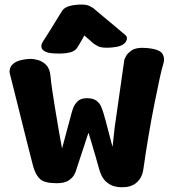

<svg xmlns="http://www.w3.org/2000/svg" viewBox="-20 -791 755 829"><path d="M228 -560Q193 -560 178 -567Q163 -574 160 -583.5Q157 -593 160 -600.5Q163 -608 163 -608Q163 -608 175 -626.5Q187 -645 202.5 -670Q218 -695 231 -716.5Q244 -738 248 -744Q256 -756 272.5 -762.5Q289 -769 320 -771Q352 -773 367.5 -764.5Q383 -756 383 -756Q383 -756 395 -745.5Q407 -735 426 -719.5Q445 -704 464.5 -687.5Q484 -671 499.5 -658Q515 -645 521 -640Q535 -628 522 -609Q509 -590 464 -586Q419 -582 402 -592Q385 -602 385 -602L344 -638Q344 -638 336.5 -624Q329 -610 314 -586Q304 -570 283.5 -565Q263 -560 245.5 -560Q228 -560 228 -560ZM98 -536Q98 -536 112 -536.5Q126 -537 145 -531.5Q164 -526 179.5 -510.5Q195 -495 198 -463Q200 -438 206 -398.5Q212 -359 219 -316Q226 -273 232.5 -235.5Q239 -198 243.5 -174Q248 -150 248 -150L291 -310Q291 -310 296 -324.5Q301 -339 314.5 -353Q328 -367 355 -367Q382 -367 396 -356.5Q410 -346 416.5 -331Q423 -316 427 -302Q430 -292 436.5 -268.5Q443 -245 449.5 -219Q456 -193 461 -175Q466 -157 466 -157L475 -240L517 -534Q517 -534 523.5 -547.5Q530 -561 549.5 -574Q569 -587 608 -584Q667 -580 680.5 -560Q694 -540 684 -511Q679 -497 669 -450.5Q659 -404 646 -339Q633 -274 621 -202.5Q609 -131 600 -67Q596 -34 582.5 -16.5Q569 1 554 8Q539 15 528 16Q517 17 517 17Q517 17 504 17.5Q491 18 472.5 13Q454 8 436.5 -8Q419 -24 409 -58Q390 -126 376 -172Q362 -218 362 -218L306 -48Q306 -48 300 -36Q294 -24 276.5 -12Q259 0 225 0Q174 0 154.5 -16.5Q135 -33 124 -70Q121 -83 112 -116.5Q103 -150 92 -195Q81 -240 69 -287.5Q57 -335 47 -375.5Q37 -416 30.5 -441.5Q24 -467 24 -467Q24 -467 22 -476Q20 -485 24 -497.5Q28 -510 44.5 -521Q61 -532 98 -536Z"/></svg>

Font: Nerko One
Style: Regular
Weight: 400
Designer: Nermin Kahrimanovic
Foundry: Nermin Kahrimanovic
Version: Version 1.101